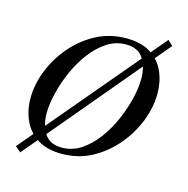

<svg xmlns="http://www.w3.org/2000/svg" viewBox="-85 -570 684 700"><g transform="rotate(15 257.0 -220.0)"><path d="M198 14Q142 14 106 -9Q70 -32 53 -70Q36 -108 36 -153Q36 -205 57 -258Q78 -311 116 -355.5Q154 -400 205.5 -427Q257 -454 318 -454Q375 -454 410.5 -431Q446 -408 462.5 -370.5Q479 -333 479 -289Q479 -237 458.5 -184Q438 -131 400 -86Q362 -41 311 -13.5Q260 14 198 14ZM193 -8Q232 -8 265 -30Q298 -52 324.5 -87.5Q351 -123 369.5 -165.5Q388 -208 398 -249.5Q408 -291 408 -325Q408 -369 388.5 -400.5Q369 -432 322 -432Q283 -432 250 -410Q217 -388 190.5 -352.5Q164 -317 145.5 -274.5Q127 -232 117 -190Q107 -148 107 -115Q107 -72 126.5 -40Q146 -8 193 -8ZM51 48 30 30 467 -488 486 -470Z"/></g></svg>

Font: Baskervville
Style: Italic
Weight: 400
Italic angle: -18°
Designer: ANRT
Foundry: ANRT
Version: Version 1.100